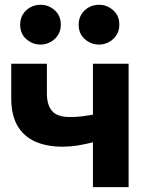

<svg xmlns="http://www.w3.org/2000/svg" viewBox="-20 -766 618 786"><path d="M360.5 0V-183.5Q326.5 -175 297 -170.2Q267.5 -165.5 236.5 -165.5Q171 -165.5 124 -186.5Q77 -207.5 51.5 -251.2Q26 -295 26 -363.5V-505H172V-383Q172 -336 193.2 -311.5Q214.5 -287 265.5 -287Q296 -287 318.2 -290Q340.5 -293 360.5 -296.5V-505H506.5V0ZM146 -583.5Q113 -583.5 87.8 -605.8Q62.5 -628 62.5 -665Q62.5 -689.5 74.2 -708Q86 -726.5 105 -736.5Q124 -746.5 146 -746.5Q178.5 -746.5 203.8 -724.2Q229 -702 229 -665Q229 -640.5 217.2 -622.2Q205.5 -604 186.5 -593.8Q167.5 -583.5 146 -583.5ZM385.5 -583.5Q352.5 -583.5 327.2 -605.8Q302 -628 302 -665Q302 -689.5 313.8 -708Q325.5 -726.5 344.5 -736.5Q363.5 -746.5 385.5 -746.5Q418 -746.5 443.2 -724.2Q468.5 -702 468.5 -665Q468.5 -640.5 456.8 -622.2Q445 -604 426 -593.8Q407 -583.5 385.5 -583.5Z"/></svg>

Font: Geologica Roman SemiBold
Style: Regular
Weight: 600
Designer: Sindre Bremnes, Frode Helland
Foundry: Monokrom Skriftforlag AS
Version: Version 1.010;gftools[0.9.28]